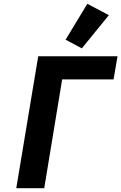

<svg xmlns="http://www.w3.org/2000/svg" viewBox="-20 -996 642 1016"><path d="M66.1 0H214.1L308.9 -576H581L601.9 -698.2H182.2ZM327.1 -785.9 413 -740.1 556.1 -915.8 442.1 -975.9Z"/></svg>

Font: Margiela Mono Italic Bold It
Style: Regular
Weight: 700
Designer: Mike Abbink, Paul van der Laan, Pieter van Rosmalen
Foundry: Bold Monday
Version: Version 2.003 2021